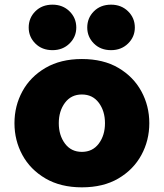

<svg xmlns="http://www.w3.org/2000/svg" viewBox="-20 -793 702 823"><path d="M456 -578Q411 -578 382.5 -606.5Q354 -635 354 -675Q354 -716 382.5 -744.5Q411 -773 456 -773Q500 -773 529 -744.5Q558 -716 558 -675Q558 -635 529 -606.5Q500 -578 456 -578ZM205 -578Q160 -578 131.5 -606.5Q103 -635 103 -675Q103 -716 131.5 -744.5Q160 -773 205 -773Q249 -773 278 -744.5Q307 -716 307 -675Q307 -635 278 -606.5Q249 -578 205 -578ZM331 10Q240 10 175 -28Q110 -66 76 -128.5Q42 -191 42 -265Q42 -339 76 -401.5Q110 -464 175 -502Q240 -540 331 -540Q423 -540 487.5 -502Q552 -464 586 -401.5Q620 -339 620 -265Q620 -191 586 -128.5Q552 -66 487.5 -28Q423 10 331 10ZM331 -142Q377 -142 403.5 -177.5Q430 -213 430 -265Q430 -317 403.5 -352.5Q377 -388 331 -388Q285 -388 258.5 -352.5Q232 -317 232 -265Q232 -213 258.5 -177.5Q285 -142 331 -142Z"/></svg>

Font: Be Vietnam Pro Black
Style: Regular
Weight: 900
Designer: Lam Bao, Tony Le, Vietanh Nguyen
Foundry: Yellow Type Foundry
Version: Version 1.002; ttfautohint (v1.8.3)